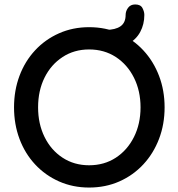

<svg xmlns="http://www.w3.org/2000/svg" viewBox="-20 -832 801 862"><path d="M719 -350Q719 -274 694 -208.5Q669 -143 623.5 -94Q578 -45 516 -17.5Q454 10 380 10Q307 10 245 -17.5Q183 -45 137.5 -94Q92 -143 67.5 -208.5Q43 -274 43 -350Q43 -426 67.5 -491.5Q92 -557 137.5 -606Q183 -655 245 -682.5Q307 -710 380 -710Q454 -710 516 -682.5Q578 -655 623.5 -606Q669 -557 694 -491.5Q719 -426 719 -350ZM611 -350Q611 -424 581.5 -483Q552 -542 500 -576Q448 -610 380 -610Q313 -610 261 -576Q209 -542 180 -483.5Q151 -425 151 -350Q151 -276 180 -217Q209 -158 261 -124Q313 -90 380 -90Q448 -90 500 -124Q552 -158 581.5 -217Q611 -276 611 -350ZM456 -614V-698Q498 -698 521 -714Q544 -730 544 -765Q544 -782 555 -797Q566 -812 587 -812Q611 -812 619.5 -796Q628 -780 628 -765Q628 -723 609.5 -688.5Q591 -654 553.5 -634Q516 -614 456 -614Z"/></svg>

Font: Quicksand SemiBold
Style: Regular
Weight: 600
Designer: Andrew Paglinawan
Foundry: Andrew Paglinawan
Version: Version 3.006